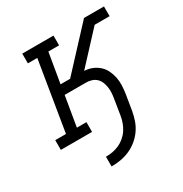

<svg xmlns="http://www.w3.org/2000/svg" viewBox="-171 -658 942 991"><g transform="rotate(-30 300.0 -162.5)"><path d="M209 205V147Q229 147 249 143.5Q269 140 288 131.5Q307 123 323.5 109Q340 95 351.5 77.5Q363 60 370 40.5Q377 21 380 2L395 -91Q398 -108 399 -125Q400 -142 397.5 -158Q395 -174 389 -189Q383 -204 371.5 -215Q360 -226 344 -231Q328 -236 311 -236H184L154 -58H211V0H25V-58H89L157 -472H101V-530H287V-472H223L193 -294H250L469 -530H588V-472H499L333 -293Q358 -292 380 -283Q402 -274 419 -258.5Q436 -243 446 -222Q456 -201 460.5 -178Q465 -155 464 -130.5Q463 -106 459 -81L444 11Q439 38 430 64Q421 90 404.5 113.5Q388 137 365 155.5Q342 174 316 185Q290 196 263 200.5Q236 205 209 205Z"/></g></svg>

Font: Iosevka Curly Slab LtExObl
Style: Regular
Weight: 300
Width: 7
Italic angle: -9°
Monospace: yes
Designer: Belleve Invis
Foundry: Belleve Invis
Version: Version 11.1.0; ttfautohint (v1.8.3)